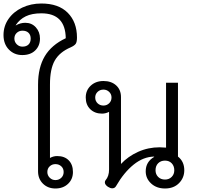

<svg xmlns="http://www.w3.org/2000/svg" viewBox="-96 -1065 1121 1095"><path d="M121 -88V-583Q121 -680 159.5 -744.5Q198 -809 279 -847Q277 -989 140 -989Q86 -989 51 -972Q16 -955 -6 -922V-920Q20 -935 48 -935Q85 -935 108.5 -909Q132 -883 132 -845Q132 -804 105 -777.5Q78 -751 31 -751Q-15 -751 -45.5 -782.5Q-76 -814 -76 -865Q-76 -916 -47.5 -957Q-19 -998 30.5 -1021.5Q80 -1045 140 -1045Q238 -1045 290.5 -992Q343 -939 343 -851Q343 -826 336 -815.5Q329 -805 307 -795Q244 -768 216.5 -720Q189 -672 189 -583V-164Q208 -175 230 -175Q272 -175 296 -150.5Q320 -126 320 -84Q320 -43 292 -16.5Q264 10 220 10Q177 10 149 -17.5Q121 -45 121 -88ZM79 -845Q79 -866 66.5 -878Q54 -890 32 -890Q13 -890 -0.5 -877.5Q-14 -865 -14 -845Q-14 -826 -0.5 -812.5Q13 -799 32 -799Q54 -799 66.5 -811Q79 -823 79 -845ZM267 -84Q267 -104 253.5 -116.5Q240 -129 220 -129Q201 -129 187.5 -116.5Q174 -104 174 -84Q174 -65 187.5 -51.5Q201 -38 220 -38Q240 -38 253.5 -51Q267 -64 267 -84Z M735 -88Q735 -142 783 -170V-172Q722 -171 666.5 -126.5Q611 -82 566 -4Q559 9 544 9Q533 9 519 0Q502 -12 502 -25Q502 -32 506 -37Q526 -60 526 -98V-427Q506 -417 486 -417Q445 -417 419 -442Q393 -467 393 -509Q393 -550 421.5 -576.5Q450 -603 494 -603Q539 -603 566.5 -578Q594 -553 594 -511V-130Q634 -173 691.5 -199Q749 -225 815 -225Q827 -225 851 -223V-593H919V-172Q955 -144 955 -94Q955 -51 925 -20.5Q895 10 845 10Q797 10 766 -18.5Q735 -47 735 -88ZM540 -509Q540 -528 526.5 -541Q513 -554 494 -554Q474 -554 460.5 -541Q447 -528 447 -509Q447 -489 460.5 -476Q474 -463 494 -463Q513 -463 526.5 -476Q540 -489 540 -509ZM898 -94Q898 -118 883.5 -133.5Q869 -149 845 -149Q821 -149 806 -134Q791 -119 791 -94Q791 -71 806 -56Q821 -41 845 -41Q868 -41 883 -56Q898 -71 898 -94Z"/></svg>

Font: Niramit Light
Style: Regular
Weight: 300
Designer: Katatrad Aksorn Co.,Ltd.
Foundry: Cadson Demak Co.,Ltd.
Version: Version 1.000; ttfautohint (v1.6)